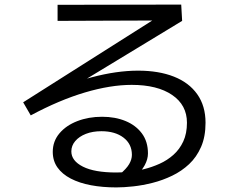

<svg xmlns="http://www.w3.org/2000/svg" viewBox="-20 -769 1040 837"><path d="M487 48Q427 48 376.5 38.5Q326 29 288.5 9.5Q251 -10 230.5 -39Q210 -68 210 -107Q210 -153 239 -187.5Q268 -222 317 -241Q366 -260 425 -260Q482 -260 527 -241.5Q572 -223 598.5 -187.5Q625 -152 625 -100Q625 -75 611 -49Q597 -23 566 6L502 -9Q531 -33 543 -53.5Q555 -74 555 -94Q555 -141 518.5 -169Q482 -197 422 -197Q384 -197 354.5 -185.5Q325 -174 308 -154Q291 -134 291 -109Q291 -68 341.5 -42.5Q392 -17 487 -17Q510 -17 541.5 -20Q573 -23 607.5 -31.5Q642 -40 675.5 -55Q709 -70 736 -94Q763 -118 779 -152.5Q795 -187 795 -234Q795 -311 730.5 -355Q666 -399 554 -399Q462 -399 350.5 -366Q239 -333 114 -266L81 -323L736 -738L753 -680L231 -678V-748L770 -749L774 -678L169 -311L149 -345Q270 -403 379.5 -432Q489 -461 582 -461Q672 -461 738 -435Q804 -409 840 -358Q876 -307 876 -234Q876 -173 856.5 -128.5Q837 -84 804.5 -53.5Q772 -23 730.5 -3Q689 17 645.5 28Q602 39 561 43.5Q520 48 487 48Z"/></svg>

Font: Murecho Thin
Style: Regular
Weight: 400
Version: Version 1.010